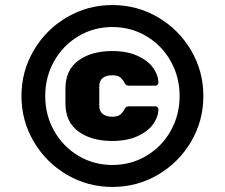

<svg xmlns="http://www.w3.org/2000/svg" viewBox="-20 -730 890 760"><path d="M425 -710Q523 -710 605.5 -661.5Q688 -613 736.5 -530.5Q785 -448 785 -350Q785 -252 736.5 -169.5Q688 -87 605.5 -38.5Q523 10 425 10Q327 10 244.5 -38.5Q162 -87 113.5 -169.5Q65 -252 65 -350Q65 -448 113.5 -530.5Q162 -613 244.5 -661.5Q327 -710 425 -710ZM425 -77Q499 -77 560 -113.5Q621 -150 656 -212.5Q691 -275 691 -350Q691 -425 656 -487.5Q621 -550 560 -586.5Q499 -623 425 -623Q351 -623 290 -586.5Q229 -550 194 -487.5Q159 -425 159 -350Q159 -275 194 -212.5Q229 -150 290 -113.5Q351 -77 425 -77ZM424 -268Q444 -268 454 -275Q464 -282 472 -296Q477 -309 489 -309H596Q600 -309 603.5 -305.5Q607 -302 607 -298Q607 -268 586.5 -239Q566 -210 524.5 -191Q483 -172 424 -172Q342 -172 290.5 -209.5Q239 -247 239 -321V-379Q239 -453 290.5 -490.5Q342 -528 424 -528Q483 -528 524.5 -509Q566 -490 586.5 -461Q607 -432 607 -402Q607 -398 603.5 -394.5Q600 -391 596 -391H489Q477 -391 472 -404Q464 -418 454 -425Q444 -432 424 -432Q400 -432 386.5 -421Q373 -410 373 -390V-310Q373 -290 386.5 -279Q400 -268 424 -268Z"/></svg>

Font: Rubik Mono One
Style: Regular
Weight: 400
Designer: Hubert and Fischer with Elvire Volk Leonovitch (Cyrillic Expansion: Cyreal)
Foundry: Hubert and Fischer with Elvire Volk Leonovitch
Version: Version 2.000